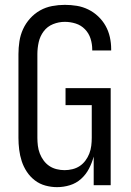

<svg xmlns="http://www.w3.org/2000/svg" viewBox="-20 -763 540 791"><path d="M215 8Q191 8 167 1.5Q143 -5 123.5 -20Q104 -35 90.5 -55.5Q77 -76 69.5 -99Q62 -122 59 -146.5Q56 -171 56 -195V-540Q56 -566 60 -592.5Q64 -619 75 -643Q86 -667 104 -687Q122 -707 145 -720Q168 -733 194.5 -738Q221 -743 247 -743Q272 -743 296.5 -739Q321 -735 343.5 -724Q366 -713 384.5 -695.5Q403 -678 415 -656.5Q427 -635 432.5 -610.5Q438 -586 438 -561V-555H360V-559Q360 -582 353 -604Q346 -626 330 -642.5Q314 -659 292 -666Q270 -673 247 -673Q222 -673 198.5 -663.5Q175 -654 160 -634Q145 -614 139.5 -589.5Q134 -565 134 -540V-195Q134 -179 136 -162.5Q138 -146 144 -130.5Q150 -115 160 -101.5Q170 -88 183.5 -79Q197 -70 213.5 -66Q230 -62 246 -62Q262 -62 278.5 -66Q295 -70 308.5 -79Q322 -88 332 -101.5Q342 -115 348 -130.5Q354 -146 356 -162.5Q358 -179 358 -195V-330H250V-400H436V0H366V-118Q359 -92 346.5 -68Q334 -44 314 -26Q294 -8 268 0Q242 8 215 8Z"/></svg>

Font: Iosevka srxl
Style: Regular
Weight: 400
Monospace: yes
Designer: Belleve Invis
Foundry: Belleve Invis
Version: Version 33.0.1; ttfautohint (v1.8.3)